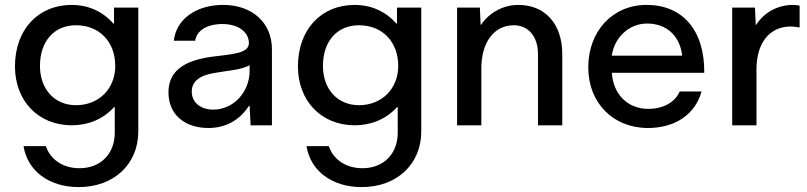

<svg xmlns="http://www.w3.org/2000/svg" viewBox="-20 -511 3292 783"><path d="M445 -415H442C398 -466 337 -491 273 -491C135 -491 41 -390 41 -240C41 -101 135 0 273 0C339 0 401 -25 445 -74H448V30C448 116 391 175 304 175C231 175 183 134 167 85H76C92 186 180 252 301 252C446 252 544 157 544 25V-480H445ZM290 -82C200 -82 143 -150 143 -242C143 -342 200 -408 290 -408C385 -408 450 -341 450 -242C450 -151 385 -82 290 -82Z M890 -491C778 -491 698 -431 689 -345H776C782 -387 825 -413 887 -413C951 -413 995 -381 995 -335C995 -292 923 -290 847 -280C724 -264 667 -217 667 -134C667 -45 732 11 830 11C901 11 957 -21 995 -79H998L1002 0H1089V-310C1089 -419 1008 -491 890 -491ZM850 -64C798 -64 762 -93 762 -138C762 -178 793 -203 852 -213C899 -222 963 -225 998 -245V-223C998 -133 930 -64 850 -64Z M1599 -415H1596C1552 -466 1491 -491 1427 -491C1289 -491 1195 -390 1195 -240C1195 -101 1289 0 1427 0C1493 0 1555 -25 1599 -74H1602V30C1602 116 1545 175 1458 175C1385 175 1337 134 1321 85H1230C1246 186 1334 252 1455 252C1600 252 1698 157 1698 25V-480H1599ZM1444 -82C1354 -82 1297 -150 1297 -242C1297 -342 1354 -408 1444 -408C1539 -408 1604 -341 1604 -242C1604 -151 1539 -82 1444 -82Z M2094 -491C2034 -491 1976 -461 1942 -410H1940L1937 -480H1844V0H1943V-232C1943 -340 1996 -408 2075 -408C2135 -408 2174 -362 2174 -290V0H2273V-291C2273 -413 2203 -491 2094 -491Z M2617 -491C2478 -491 2379 -384 2379 -236C2379 -92 2480 11 2622 11C2733 11 2815 -44 2841 -138H2752C2733 -94 2685 -67 2624 -67C2540 -67 2481 -126 2475 -214H2852C2854 -387 2764 -491 2617 -491ZM2619 -415C2699 -415 2753 -364 2762 -284H2475C2485 -357 2544 -415 2619 -415Z M3214 -491C3154 -491 3097 -462 3064 -410H3062L3059 -480H2966V0H3065V-228C3065 -337 3119 -403 3205 -403C3215 -403 3230 -401 3241 -399V-488C3230 -490 3222 -491 3214 -491Z"/></svg>

Font: UULA Sans Medium
Style: Regular
Weight: 500
Designer: Mohamed Gaber, Laura Garcia Mut
Foundry: Kief Type Foundry
Version: Version 3.006;hotconv 1.0.109;makeotfexe 2.5.65596